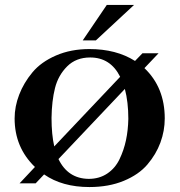

<svg xmlns="http://www.w3.org/2000/svg" viewBox="-20 -740 725 775"><path d="M555 -525H620L563 -465Q645 -387 645 -262Q645 -212 627.5 -164.5Q610 -117 575 -76Q540 -35 479.5 -10Q419 15 341 15Q231 15 158 -36L124 0H59L121 -66Q39 -145 39 -262Q39 -310 57.5 -358Q76 -406 111 -448Q146 -490 206 -516Q266 -542 341 -542Q449 -542 525 -494ZM498 -260Q498 -328 484 -381L216 -98Q254 -19 338 -18Q381 -18 413 -39.5Q445 -61 462.5 -97.5Q480 -134 488.5 -174Q497 -214 498 -260ZM188 -264Q188 -197 199 -149L465 -430Q426 -508 344 -508Q287 -508 251 -472Q215 -436 202 -384.5Q189 -333 188 -264ZM411 -720H521L367 -577H314Z"/></svg>

Font: Uncial Antiqua
Style: Regular
Weight: 400
Designer: Astigmatic (AOETI)
Foundry: Astigmatic (AOETI)
Version: Version 1.000